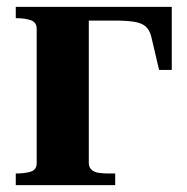

<svg xmlns="http://www.w3.org/2000/svg" viewBox="-20 -540 546 560"><path d="M87 -64V-456Q87 -475 70 -481Q53 -487 27 -487H26V-520H239V-65Q239 -53 246.5 -45.5Q254 -38 267.5 -36Q281 -34 296 -34H316V0H26V-34H27Q53 -34 70 -39.5Q87 -45 87 -64ZM196 -480V-520H481V-336H444L421 -434Q416 -453 404.5 -463Q393 -473 371 -476.5Q349 -480 312 -480Z"/></svg>

Font: Roboto Serif 144pt SemiBold
Style: Regular
Weight: 600
Version: Version 1.008